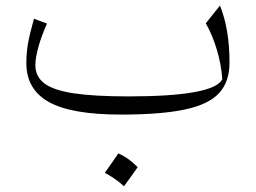

<svg xmlns="http://www.w3.org/2000/svg" viewBox="-20 -398 900 676"><path d="M762.7 -118.7Q759.3 -169.4 743.9 -221.7Q728.5 -273.9 704.6 -315.9L754.4 -378.4Q788.1 -295.4 788.1 -177.7Q788.1 -110.4 751.5 -70.3Q714.8 -30.3 631.1 -12.5Q547.4 5.4 405.8 5.4Q231.4 5.4 152.1 -38.8Q72.8 -83 72.8 -175.8Q72.8 -211.9 78.6 -245.1Q84.5 -278.3 99.6 -332L145.5 -314.9Q126.5 -272.9 115.5 -233.6Q104.5 -194.3 104.5 -168.5Q104.5 -128.4 136.5 -104.2Q168.5 -80.1 240.5 -69.3Q312.5 -58.6 432.6 -58.6Q731 -58.6 762.7 -118.7ZM396.5 142.1Q411.1 147.9 428 159.4Q444.8 170.9 464.8 190.4Q453.1 207 441.2 223.9Q429.2 240.7 416.5 257.8Q401.4 243.7 384 231.7Q366.7 219.7 349.1 210.4Q361.3 193.4 372.8 176.8Q384.3 160.2 396.5 142.1Z"/></svg>

Font: Pinar DS1 Light
Style: Regular
Weight: 300
Designer: Amin Abedi
Version: Version 3.000